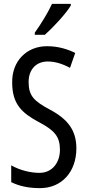

<svg xmlns="http://www.w3.org/2000/svg" viewBox="-20 -963 453 993"><path d="M346 -934V-943H249C228 -898 198 -848 160 -794V-783H212C253 -819 321 -892 346 -934ZM375 -196C375 -288 331 -347 238 -396C155 -441 128 -467 128 -540C128 -601 165 -645 227 -645C263 -645 302 -634 342 -612L369 -689C332 -708 281 -724 225 -724C118 -725 41 -647 43 -536C43 -423 95 -378 180 -332C262 -289 290 -257 290 -188C290 -123 251 -69 184 -69C139 -69 83 -82 38 -108V-21C80 0 129 10 187 10C300 10 375 -75 375 -196Z"/></svg>

Font: Noto Sans Arabic ExtCond
Style: Regular
Weight: 400
Width: 2
Designer: Monotype Design Team, Nadine Chahine, Nizar Qandah and Khaled Hosny
Foundry: Monotype Imaging Inc.
Version: Version 2.012